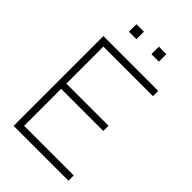

<svg xmlns="http://www.w3.org/2000/svg" viewBox="-264 -994 1089 1089"><g transform="rotate(45 280.0 -450.0)"><path d="M335 -840V-900H395V-840ZM155 -840V-900H215V-840ZM70 0V-720H510V-678H112V-381H450V-339H112V-42H510V0Z"/></g></svg>

Font: Vela Sans GX ExtLt
Style: Regular
Weight: 200
Designer: Principal design: Mikhail Sharanda - project Manrope.
Design modification: Ravid Balaliev
Foundry: Mikhail Sharanda
Version: Version 1.001